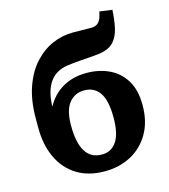

<svg xmlns="http://www.w3.org/2000/svg" viewBox="-117 -878 866 983"><g transform="rotate(-15 316.0 -386.0)"><path d="M318 13Q231 13 170 -25Q109 -63 77 -131.5Q45 -200 45 -289V-339Q45 -435 70 -506Q95 -577 137.5 -623.5Q180 -670 232.5 -693Q285 -716 341 -716Q357 -716 377 -715.5Q397 -715 436 -715Q454 -714 467.5 -721Q481 -728 490 -747Q494 -755 496.5 -765.5Q499 -776 501 -785L568 -776Q565 -722 556 -681.5Q547 -641 525 -614.5Q503 -588 461 -579Q442 -575 411 -572.5Q380 -570 343.5 -567.5Q307 -565 272 -560Q210 -551 178 -506Q146 -461 143 -384V-377Q175 -436 229.5 -467Q284 -498 355 -498Q421 -498 474.5 -473Q528 -448 559.5 -396.5Q591 -345 591 -265Q591 -178 555 -115.5Q519 -53 457 -20Q395 13 318 13ZM325 -74Q376 -74 403.5 -115.5Q431 -157 431 -241Q431 -334 402 -374.5Q373 -415 321 -415Q271 -415 240.5 -377Q210 -339 210 -258Q210 -74 325 -74Z"/></g></svg>

Font: Literata 7pt
Style: Bold
Weight: 700
Designer: Latin by Veronika Burian and Jose Scaglione. Greek by Irene Vlachou. Cyrillic by Vera Evstafieva.
Foundry: TypeTogether
Version: Version 3.002